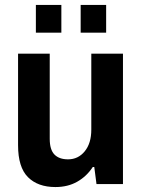

<svg xmlns="http://www.w3.org/2000/svg" viewBox="-20 -744 574 776"><path d="M125 -612V-724H228V-612ZM306 -612V-724H409V-612ZM204 12Q133 12 93 -28Q53 -68 53 -157V-527H181V-183Q181 -139 200 -119.5Q219 -100 255 -100Q296 -100 322.5 -132.5Q349 -165 349 -220V-527H477V0H370L361 -69H355Q330 -31 292 -9.5Q254 12 204 12Z"/></svg>

Font: Archivo SemiCondensed
Style: Bold
Weight: 680
Width: 4
Designer: Hector Gatti
Foundry: Omnibus-Type
Version: Version 2.001; ttfautohint (v1.8.3)